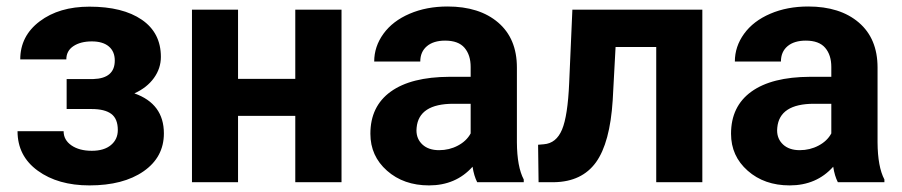

<svg xmlns="http://www.w3.org/2000/svg" viewBox="-20 -558 2762 588"><path d="M331.5 -372.6Q331.5 -400.4 313.2 -415.8Q294.9 -431.2 261.2 -431.2Q226.6 -431.2 204.8 -416.7Q183.1 -402.3 183.1 -376H42Q42 -447.8 101.6 -492.7Q161.1 -537.6 253.9 -537.6Q356 -537.6 414.3 -497.6Q472.7 -457.5 472.7 -383.8Q472.7 -348.6 451.4 -319.1Q430.2 -289.6 391.6 -272Q481.9 -240.2 481.9 -149.4Q481.9 -76.7 419.7 -33.4Q357.4 9.8 253.9 9.8Q157.7 9.8 95.7 -35.2Q33.7 -80.1 33.7 -156.2H174.8Q174.8 -129.4 198.7 -112.8Q222.7 -96.2 261.2 -96.2Q298.8 -96.2 319.8 -113.8Q340.8 -131.3 340.8 -159.7Q340.8 -194.3 320.8 -209.2Q300.8 -224.1 260.7 -224.1H184.1V-315.9H265.6Q331.5 -317.9 331.5 -372.6Z M1025.9 0H884.3V-203.1H709V0H567.9V-528.3H709V-316.4H884.3V-528.3H1025.9Z M1441.4 0Q1431.6 -19 1427.2 -47.4Q1376 9.8 1293.9 9.8Q1216.3 9.8 1165.3 -35.2Q1114.3 -80.1 1114.3 -148.4Q1114.3 -232.4 1176.5 -277.3Q1238.8 -322.3 1356.4 -322.8H1421.4V-353Q1421.4 -389.6 1402.6 -411.6Q1383.8 -433.6 1343.3 -433.6Q1307.6 -433.6 1287.4 -416.5Q1267.1 -399.4 1267.1 -369.6H1126Q1126 -415.5 1154.3 -454.6Q1182.6 -493.7 1234.4 -515.9Q1286.1 -538.1 1350.6 -538.1Q1448.2 -538.1 1505.6 -489Q1563 -439.9 1563 -351.1V-122.1Q1563.5 -46.9 1584 -8.3V0ZM1324.7 -98.1Q1356 -98.1 1382.3 -112.1Q1408.7 -126 1421.4 -149.4V-240.2H1368.7Q1262.7 -240.2 1255.9 -167L1255.4 -158.7Q1255.4 -132.3 1273.9 -115.2Q1292.5 -98.1 1324.7 -98.1Z M2130.9 -528.3V0H1989.7V-414.1H1865.2L1856.4 -251Q1848.1 -120.6 1805.2 -61Q1762.2 -1.5 1677.2 0H1629.4L1627.9 -114.7L1645.5 -116.2Q1683.6 -119.1 1701.2 -161.1Q1718.8 -203.1 1723.1 -304.2L1732.9 -528.3Z M2545.9 0Q2536.1 -19 2531.7 -47.4Q2480.5 9.8 2398.4 9.8Q2320.8 9.8 2269.8 -35.2Q2218.8 -80.1 2218.8 -148.4Q2218.8 -232.4 2281 -277.3Q2343.3 -322.3 2460.9 -322.8H2525.9V-353Q2525.9 -389.6 2507.1 -411.6Q2488.3 -433.6 2447.8 -433.6Q2412.1 -433.6 2391.8 -416.5Q2371.6 -399.4 2371.6 -369.6H2230.5Q2230.5 -415.5 2258.8 -454.6Q2287.1 -493.7 2338.9 -515.9Q2390.6 -538.1 2455.1 -538.1Q2552.7 -538.1 2610.1 -489Q2667.5 -439.9 2667.5 -351.1V-122.1Q2668 -46.9 2688.5 -8.3V0ZM2429.2 -98.1Q2460.4 -98.1 2486.8 -112.1Q2513.2 -126 2525.9 -149.4V-240.2H2473.1Q2367.2 -240.2 2360.4 -167L2359.9 -158.7Q2359.9 -132.3 2378.4 -115.2Q2397 -98.1 2429.2 -98.1Z"/></svg>

Font: Robotiche
Style: Bold
Weight: 700
Designer: Google
Version: Version 2.001150; 2014